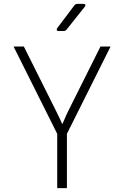

<svg xmlns="http://www.w3.org/2000/svg" viewBox="-20 -970 640 990"><path d="M275 0V-280L50 -730H103L268 -400Q279 -378 288 -359Q297 -340 301 -330Q306 -339 314 -358.5Q322 -378 333 -400L498 -730H550L325 -280V0ZM282 -810Q275 -810 273 -814.5Q271 -819 275 -825L364 -943Q370 -950 379 -950H410Q418 -950 420 -945.5Q422 -941 417 -935L323 -817Q317 -810 308 -810Z"/></svg>

Font: Pitagon Sans Mono Thin
Style: Regular
Weight: 100
Monospace: yes
Designer: Travis Tran
Foundry: Pitagon
Version: Version 1.001; ttfautohint (v1.8.4.7-5d5b);gftools[0.9.26]